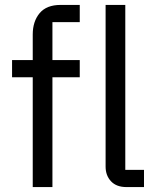

<svg xmlns="http://www.w3.org/2000/svg" viewBox="-20 -760 636 780"><path d="M113 0V-446H29V-516H113V-620Q113 -673 141 -706.5Q169 -740 226 -740H304V-670H193V-516H304V-446H193V0ZM565 0H494Q453 0 431 -23.5Q409 -47 409 -83V-740H489V-70H565Z"/></svg>

Font: IBM Plex Sans
Style: Regular
Weight: 400
Designer: Mike Abbink, Paul van der Laan, Pieter van Rosmalen
Foundry: Bold Monday
Version: Version 3.201